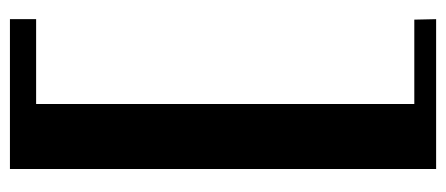

<svg xmlns="http://www.w3.org/2000/svg" viewBox="-282 -410 919 396"><g transform="rotate(90 178.0 -212.5)"><path d="M329 -652H20L21 -607H195V173H20V227H329Z"/></g></svg>

Font: GFS Jackson
Style: Regular
Weight: 400
Designer: George Matthiopoulos
Foundry: George Matthiopoulos
Version: Version 1.0